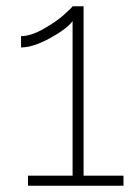

<svg xmlns="http://www.w3.org/2000/svg" viewBox="-20 -591 435 611"><path d="M246 -32H373V0H69V-32H211V-524Q193 -499 139 -469.5Q85 -440 47 -440V-476Q78 -476 118.5 -499Q159 -522 183.5 -544Q208 -566 211 -571H246Z"/></svg>

Font: Raleway
Style: ExtraLight
Weight: 200
Designer: Matt McInerney, Pablo Impallari, Rodrigo Fuenzalida
Foundry: Matt McInerney, Pablo Impallari, Rodrigo Fuenzalida
Version: Version 2.001